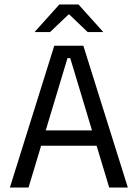

<svg xmlns="http://www.w3.org/2000/svg" viewBox="-20 -845 620 865"><path d="M24.5 0 224.5 -639H355.5L556 0H472L296.5 -583H284L108.5 0ZM144.5 -188.5V-257.5H435.5V-188.5ZM247.5 -825H333.5L444.5 -701.5V-700.5H375L292.5 -779.5H288.5L205.5 -700.5H136.5V-701.5Z"/></svg>

Font: Anek Bangla
Style: Regular
Weight: 400
Designer: Sulekha Rajkumar (Bangla), Yesha Goshar (Latin)
Foundry: Ek Type
Version: Version 1.003